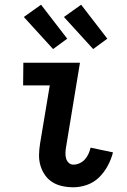

<svg xmlns="http://www.w3.org/2000/svg" viewBox="-20 -786 540 814"><path d="M291 8Q267 8 244 3Q221 -2 202.5 -13.5Q184 -25 171 -43.5Q158 -62 151.5 -84Q145 -106 145.5 -130Q146 -154 150 -178L191 -424H78L79 -520H319L260 -162Q258 -150 257.5 -138Q257 -126 260 -115Q263 -104 271 -96Q279 -88 291 -88Q304 -88 317.5 -94Q331 -100 340.5 -111Q350 -122 355.5 -134.5Q361 -147 364 -160L459 -140Q452 -112 437.5 -84.5Q423 -57 401 -35Q379 -13 349.5 -2.5Q320 8 291 8ZM375 -578 251 -714 324 -766 435 -622ZM205 -578 81 -714 154 -766 265 -622Z"/></svg>

Font: Iosevka Curly Slab
Style: Bold Italic
Weight: 700
Italic angle: -9°
Monospace: yes
Designer: Belleve Invis
Foundry: Belleve Invis
Version: Version 22.1.2; ttfautohint (v1.8.4)